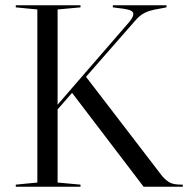

<svg xmlns="http://www.w3.org/2000/svg" viewBox="-20 -710 715 730"><path d="M40 -682V-690H286V-682L199 -674V-312L471 -626Q487 -645 487 -657Q487 -667 471.5 -672Q456 -677 409 -682V-690H613V-682Q584 -677 565.5 -673Q547 -669 534 -663Q521 -657 511.5 -649Q502 -641 491 -628L307 -418L597 -40Q614 -21 628.5 -14.5Q643 -8 671 -8H675V0H526L254 -357L199 -294V-16L286 -8V0H40V-8L122 -16V-674Z"/></svg>

Font: Libre Caslon Display
Style: Regular
Weight: 400
Designer: Pablo Impallari, Rodrigo Fuenzalida
Foundry: Pablo Impallari, Rodrigo Fuenzalida
Version: Version 1.002; ttfautohint (v1.5)